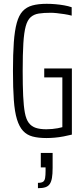

<svg xmlns="http://www.w3.org/2000/svg" viewBox="-20 -716 443 1007"><path d="M224 8Q181 8 151 0Q121 -8 101 -29.5Q81 -51 69 -90Q57 -129 52.5 -191.5Q48 -254 48 -344Q48 -433 52.5 -494.5Q57 -556 68 -596Q79 -636 99 -657.5Q119 -679 150 -687.5Q181 -696 225 -696Q247 -696 270.5 -694Q294 -692 316.5 -688Q339 -684 356 -678V-634Q337 -639 317 -642Q297 -645 278.5 -647Q260 -649 247 -649Q209 -649 183.5 -645Q158 -641 141 -626Q124 -611 115 -578.5Q106 -546 102.5 -489Q99 -432 99 -344Q99 -267 101.5 -213Q104 -159 110.5 -124.5Q117 -90 131 -71.5Q145 -53 167.5 -45.5Q190 -38 223 -38Q239 -38 254 -39.5Q269 -41 283 -43.5Q297 -46 307 -49V-310H212V-357H357V-10Q337 -5 313.5 -0.5Q290 4 267 6Q244 8 224 8ZM179 271V243Q197 243 205.5 237.5Q214 232 216.5 218Q219 204 219 181V162H194V86H256V165Q256 197 252.5 217Q249 237 241 249Q233 261 218 266Q203 271 179 271Z"/></svg>

Font: Saira ExtraCondensed Light
Style: Regular
Weight: 300
Width: 2
Designer: Hector Gatti with collaboration of the Omnibus-Type team
Foundry: Omnibus-Type
Version: Version 1.101